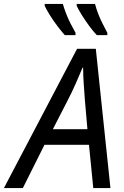

<svg xmlns="http://www.w3.org/2000/svg" viewBox="-74 -964 633 984"><path d="M-54 0 321 -714H417L492 0H404L382 -222H154L43 0ZM197 -302H374L361 -452Q358 -490 355 -536Q352 -582 352 -617H349Q333 -579 314 -535.5Q295 -492 272 -448ZM422 -784Q404 -803 384 -830Q364 -857 346.5 -885Q329 -913 319 -934V-944H413Q419 -920 429 -894Q439 -868 451.5 -843.5Q464 -819 476 -796V-784ZM258 -784Q241 -803 220.5 -830Q200 -857 182.5 -885Q165 -913 155 -934V-944H248Q255 -920 265 -894Q275 -868 287.5 -843.5Q300 -819 313 -796V-784Z"/></svg>

Font: Noto Sans Display
Style: Italic
Weight: 400
Italic angle: -12°
Designer: Monotype Design Team
Foundry: Monotype Imaging Inc.
Version: Version 2.003